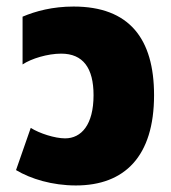

<svg xmlns="http://www.w3.org/2000/svg" viewBox="-20 -552 524 587"><path d="M212 15C361 15 451 -74 451 -261C451 -434 375 -532 205 -532C141 -532 89 -518 49 -501V-355C76 -373 126 -388 167 -388C234 -388 266 -344 266 -261C266 -171 229 -129 179 -129C148 -129 101 -144 74 -161L29 -32C74 -5 140 15 212 15Z"/></svg>

Font: Noto Sans Thai UI SemCond Blk
Style: Regular
Weight: 900
Width: 4
Designer: Monotype Design Team
Foundry: Monotype Imaging Inc.
Version: Version 2.000